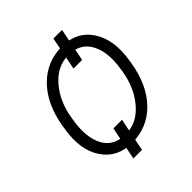

<svg xmlns="http://www.w3.org/2000/svg" viewBox="-184 -709 892 892"><g transform="rotate(-45 262.0 -263.5)"><path d="M334.5 -427.2H277.8L310.5 -591.8H367.2ZM235.8 64.9H179.2L212.4 -99.6H269ZM53.2 -272Q72.8 -395.5 142.1 -466.8Q211.4 -538.1 313 -538.1Q409.7 -538.1 458.5 -463.9Q507.3 -389.6 488.3 -272L485.8 -255.9Q465.8 -131.8 396.7 -61Q327.6 9.8 226.6 9.8Q129.4 9.8 80.3 -64Q31.2 -137.7 50.8 -255.9ZM107.4 -255.9Q91.8 -158.7 123.5 -99.1Q155.3 -39.6 234.4 -39.6Q307.6 -39.6 360.8 -101.6Q414.1 -163.6 429.2 -255.9L431.6 -272Q446.8 -367.7 414.8 -428Q382.8 -488.3 305.2 -488.3Q231 -488.3 177.5 -425.5Q124 -362.8 109.9 -272Z"/></g></svg>

Font: Franko
Style: Light Italic
Weight: 300
Designer: Google
Version: Version 1.200310; 2013